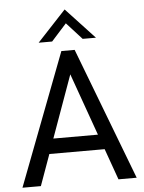

<svg xmlns="http://www.w3.org/2000/svg" viewBox="-60 -961 757 1008"><g transform="rotate(-5 318.5 -456.5)"><path d="M283 -697H353L619 0H523L464.5 -164H173L114 0H17ZM436 -243 319 -571 201 -243ZM319 -913 470 -751H400L319 -840L239 -751H168Z"/></g></svg>

Font: HK Grotesk
Style: Regular
Weight: 400
Designer: Alfredo Marco Pradil
Foundry: Hanken Design Co.
Version: Version 3.001